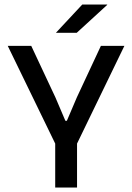

<svg xmlns="http://www.w3.org/2000/svg" viewBox="-20 -846 596 866"><path d="M235 -186 15 -639H121L230 -406.5L275 -301H281.5L326.5 -406.5L435 -639H541L321.5 -186ZM229 0V-279H327.5V0ZM351 -825.5H463.5V-824L326 -698H233V-699Z"/></svg>

Font: Anek Odia Medium
Style: Regular
Weight: 500
Designer: Yesha Goshar & Mahesh Sahu (Odia), Yesha Goshar (Latin)
Foundry: Ek Type
Version: Version 1.003